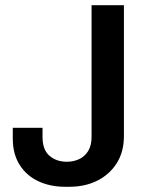

<svg xmlns="http://www.w3.org/2000/svg" viewBox="-20 -706 574 736"><path d="M230 10Q172 10 126.5 -11.5Q81 -33 55 -74.5Q29 -116 29 -175V-216H143V-181Q143 -132 169.5 -109Q196 -86 236 -86Q263 -86 284.5 -96.5Q306 -107 318.5 -128Q331 -149 331 -181V-686H455V-184Q455 -124 427.5 -80.5Q400 -37 353 -13.5Q306 10 246 10Z"/></svg>

Font: Chivo Medium Medium
Style: Regular
Weight: 500
Version: Version 2.002